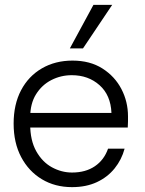

<svg xmlns="http://www.w3.org/2000/svg" viewBox="-20 -757 597 789"><path d="M276 12Q206 12 152 -20.5Q98 -53 67 -111.5Q36 -170 36 -249Q36 -328 66.5 -386Q97 -444 152 -476Q207 -508 278 -508Q350 -508 401 -475.5Q452 -443 479 -391Q506 -339 506 -279Q506 -269 506 -258Q506 -247 505 -233H90V-293H438Q435 -366 389 -407Q343 -448 275 -448Q230 -448 191 -428Q152 -408 128 -369.5Q104 -331 104 -274V-247Q104 -180 129 -135.5Q154 -91 193.5 -69.5Q233 -48 276 -48Q332 -48 370 -74Q408 -100 424 -146H492Q480 -101 451 -65Q422 -29 378 -8.5Q334 12 276 12ZM267 -558 364 -737H441L321 -558Z"/></svg>

Font: Host Grotesk Light
Style: Regular
Weight: 300
Designer: Doukan Karapınar
Foundry: Element Type
Version: Version 1.003